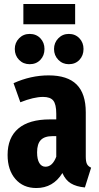

<svg xmlns="http://www.w3.org/2000/svg" viewBox="-20 -926 497 963"><path d="M356.9 -905.8V-804.2H97.2V-905.8ZM128.9 -604Q96.7 -604 75.4 -626Q54.2 -647.9 54.2 -680.2Q54.2 -711.9 75.7 -733.9Q97.2 -755.9 128.9 -755.9Q161.6 -755.9 182.4 -734.1Q203.1 -712.4 203.1 -680.2Q203.1 -647.5 182.4 -625.7Q161.6 -604 128.9 -604ZM251 -680.2Q251 -711.9 272.5 -733.9Q293.9 -755.9 325.2 -755.9Q357.4 -755.9 378.2 -734.1Q398.9 -712.4 398.9 -680.2Q398.9 -647.5 378.4 -625.7Q357.9 -604 325.2 -604Q293.9 -604 272.5 -626Q251 -647.9 251 -680.2ZM410.2 -141.1Q410.2 -115.7 416 -103.8Q421.9 -91.8 437 -85L405.8 14.2Q362.8 10.3 335.4 -6.3Q308.1 -22.9 293 -58.1Q246.6 17.1 162.1 17.1Q96.2 17.1 57.1 -28.3Q18.1 -73.7 18.1 -148.9Q18.1 -235.8 72 -281.5Q126 -327.1 230 -327.1H262.2V-355Q262.2 -402.8 247.3 -421.4Q232.4 -439.9 195.8 -439.9Q149.4 -439.9 82 -413.1L47.9 -508.8Q134.3 -547.9 224.1 -547.9Q318.4 -547.9 364.3 -502.2Q410.2 -456.5 410.2 -362.8ZM208 -89.8Q243.2 -89.8 262.2 -140.1V-243.2H244.1Q203.1 -243.2 184.6 -223.6Q166 -204.1 166 -162.1Q166 -127 177.2 -108.4Q188.5 -89.8 208 -89.8Z"/></svg>

Font: Fira Sans Compressed
Style: Bold
Weight: 700
Width: 1
Designer: Carrois Corporate & Edenspiekermann AG
Foundry: Carrois Corporate GbR & Edenspiekermann AG
Version: Version 4.203;PS 004.203;hotconv 1.0.88;makeotf.lib2.5.64775